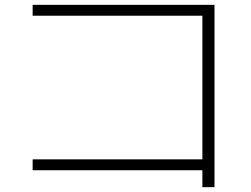

<svg xmlns="http://www.w3.org/2000/svg" viewBox="-20 -737 1040 794"><path d="M817 37V-33H115V-78H817V-672H115V-717H867V37Z"/></svg>

Font: M PLUS 1 Thin Light
Style: Regular
Weight: 300
Version: Version 1.001